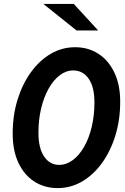

<svg xmlns="http://www.w3.org/2000/svg" viewBox="-20 -953 640 984"><path d="M276 11Q208 11 156 -22.5Q104 -56 74.5 -118.5Q45 -181 45 -268Q45 -362 70 -442.5Q95 -523 139 -583.5Q183 -644 240.5 -677.5Q298 -711 365 -711Q432 -711 484 -677.5Q536 -644 566 -581.5Q596 -519 596 -432Q596 -338 571 -257.5Q546 -177 502 -116.5Q458 -56 400 -22.5Q342 11 276 11ZM283 -108Q320 -108 353 -132.5Q386 -157 411 -200.5Q436 -244 450 -302.5Q464 -361 464 -428Q464 -507 434.5 -549.5Q405 -592 355 -592Q319 -592 286.5 -567.5Q254 -543 229.5 -499.5Q205 -456 191 -398Q177 -340 177 -272Q177 -194 206 -151Q235 -108 283 -108ZM372 -797 202 -933H358L483 -797Z"/></svg>

Font: Red Hat Mono SemiBold
Style: Italic
Weight: 600
Italic angle: -12°
Monospace: yes
Designer: Pentagram, MCKL
Foundry: MCKL
Version: Version 1.030